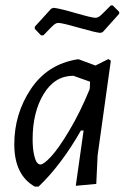

<svg xmlns="http://www.w3.org/2000/svg" viewBox="-20 -685 479 712"><path d="M398 -665 422 -641V-634L361 -566L352 -563Q332 -565 271 -582.5Q210 -600 197 -600Q192 -600 187.5 -598Q183 -596 177.5 -591Q172 -586 167.5 -581.5Q163 -577 155 -568.5Q147 -560 141 -554H132L109 -578V-586L170 -653L179 -656Q200 -654 260.5 -636.5Q321 -619 334 -619Q338 -619 343 -621Q348 -623 353.5 -628Q359 -633 363.5 -637.5Q368 -642 376.5 -650.5Q385 -659 391 -665ZM267 -465H272L334 -442L382 -466L391 -460L342 -109L337 -3L261 4L290 -201H280Q207 -73 123 7H109Q33 -36 33 -150Q33 -263 94.5 -355Q156 -447 267 -465ZM101 -169Q101 -135 106 -112.5Q111 -90 117 -82.5Q123 -75 130 -75Q142 -75 169.5 -104.5Q197 -134 237 -201Q277 -268 312 -353L313 -358L314 -382L252 -404Q183 -404 142 -336.5Q101 -269 101 -169Z"/></svg>

Font: Alegreya Sans
Style: Italic
Weight: 400
Italic angle: -7°
Designer: Juan Pablo del Peral
Foundry: Huerta Tipografica
Version: Version 2.007